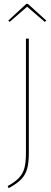

<svg xmlns="http://www.w3.org/2000/svg" viewBox="-20 -882 267 999"><path d="M130 -86Q130 -36 121.5 -4.5Q113 27 90.5 50.5Q68 74 25 97L20 86Q60 64 80 42Q100 20 107.5 -9.5Q115 -39 115 -87V-681H130ZM23 -775 117 -862H125L221 -775L213 -768L121 -847L30 -768Z"/></svg>

Font: Fira Sans Compressed Hair
Style: Regular
Weight: 100
Width: 1
Designer: bBox Type GmbH & Carrois Corporate GbR & Edenspiekermann AG
Foundry: bBox Type GmbH & Carrois Corporate GbR & Edenspiekermann AG
Version: Version 4.301